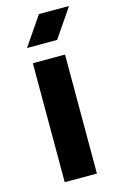

<svg xmlns="http://www.w3.org/2000/svg" viewBox="-110 -748 492 795"><g transform="rotate(-15 135.5 -350.0)"><path d="M65 0V-510H203V0ZM58 -577 142 -700H271L187 -577Z"/></g></svg>

Font: MuseoModerno Thin SemiBold
Style: Regular
Weight: 600
Version: Version 1.003